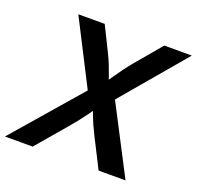

<svg xmlns="http://www.w3.org/2000/svg" viewBox="-148 -863 1023 998"><g transform="rotate(20 363.5 -364.0)"><path d="M-21 0 343.3 -420.4 327.1 -322.3 120.1 -727.5H266.1L332 -594.2Q348.1 -561.5 358.4 -535.4Q368.7 -509.3 377.2 -484.9Q385.7 -460.4 395.5 -432.1H364.3Q384.3 -460.4 400.9 -484.9Q417.5 -509.3 436.8 -535.6Q456.1 -562 483.4 -594.2L595.7 -727.5H748L410.6 -329.1L426.3 -423.3L646 0H497.1L414.1 -163.6Q399.4 -192.9 389.9 -214.4Q380.4 -235.8 372.8 -255.9Q365.2 -275.9 355.5 -301.8H377.4Q359.9 -276.4 345.2 -256.1Q330.6 -235.8 313.7 -214.4Q296.9 -192.9 272 -163.6L132.3 0Z"/></g></svg>

Font: Inter 16pt SemiBold
Style: Italic
Weight: 600
Italic angle: -9.3988°
Version: Version 4.001;git-66647c0bb